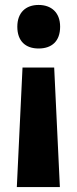

<svg xmlns="http://www.w3.org/2000/svg" viewBox="-20 -579 310 776"><path d="M223 -471C223 -529 187 -559 136 -559C84 -559 50 -528 50 -471C50 -413 83 -383 136 -383C189 -383 223 -412 223 -471ZM71 -306 48 177H222L199 -306Z"/></svg>

Font: Noto Sans Myanmar UI Condensed ExtraBold
Style: Regular
Weight: 800
Width: 3
Designer: Monotype Design Team
Foundry: Monotype Imaging Inc.
Version: Version 2.103